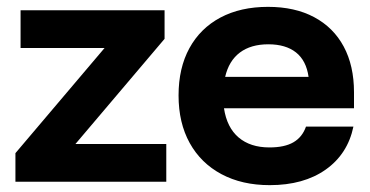

<svg xmlns="http://www.w3.org/2000/svg" viewBox="-20 -530 1080 560"><path d="M25 0V-83.3L285 -390H40V-500H460V-416.7L200 -110H465V0Z M766.7 10Q685.8 10 625.8 -22.1Q565.8 -54.2 533.3 -112.9Q500.8 -171.7 500.8 -251.7Q500.8 -331.7 532.5 -389.6Q564.2 -447.5 622.9 -478.8Q681.7 -510 761.7 -510Q840 -510 896.2 -480Q952.5 -450 982.5 -394.2Q1012.5 -338.3 1012.5 -260.8V-214.2H633.3Q641.7 -158.3 675.8 -129.2Q710 -100 765.8 -100Q810 -100 835.8 -115Q861.7 -130 872.5 -160.8H1010.8Q994.2 -80.8 930 -35.4Q865.8 10 766.7 10ZM636.7 -305.8H880Q873.3 -353.3 843.3 -377.1Q813.3 -400.8 762.5 -400.8Q711.7 -400.8 679.6 -376.7Q647.5 -352.5 636.7 -305.8Z"/></svg>

Font: Funnel Display Light
Style: Bold
Weight: 700
Version: Version 1.000